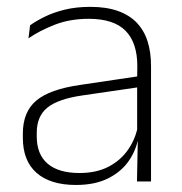

<svg xmlns="http://www.w3.org/2000/svg" viewBox="-20 -516 518 546"><path d="M369.5 0 372 -125 370 -131.5V-290L370.5 -328Q370.5 -394.5 337 -428.5Q303.5 -462.5 232.5 -462.5Q178.5 -462.5 135.2 -445.5Q92 -428.5 61 -407L65.5 -444Q82 -456 106.8 -468.2Q131.5 -480.5 164 -488.5Q196.5 -496.5 237 -496.5Q282 -496.5 314.8 -485Q347.5 -473.5 368.5 -451.8Q389.5 -430 399.5 -399Q409.5 -368 409.5 -328.5V0ZM196 10Q123.5 10 84.2 -24.2Q45 -58.5 45 -124V-136.5Q45 -197.5 83 -229.8Q121 -262 208 -274.5L379.5 -300L381.5 -269L213.5 -244.5Q145 -234.5 114.8 -210Q84.5 -185.5 84.5 -138.5V-128Q84.5 -77 115.5 -50.5Q146.5 -24 206 -24Q254.5 -24 289.2 -42.2Q324 -60.5 345.2 -91.8Q366.5 -123 373 -162L383.5 -131H374.5Q369.5 -94 348.5 -61.8Q327.5 -29.5 289.5 -9.8Q251.5 10 196 10Z"/></svg>

Font: Anek Bangla Medium ExtraLight
Style: Regular
Weight: 250
Version: Version 1.003